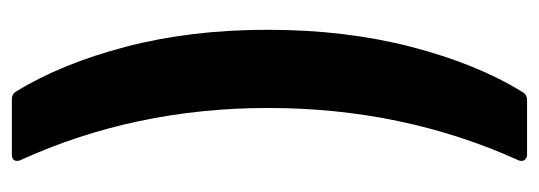

<svg xmlns="http://www.w3.org/2000/svg" viewBox="-308 -492 896 319"><g transform="rotate(-90 139.5 -332.0)"><path d="M133.8 -759.8Q144 -759.8 147.9 -752Q193.8 -677.2 221.9 -570.1Q250 -462.9 250 -335Q250 -205.6 221.7 -96.4Q193.4 12.7 147 87.9Q142.6 96.2 132.8 96.2H43Q36.6 96.2 33.7 92Q30.8 87.9 33.2 82Q120.1 -110.4 120.1 -334Q120.1 -555.7 33.2 -746.1Q32.2 -748 32.2 -751Q32.2 -759.8 43 -759.8Z"/></g></svg>

Font: Barlow Condensed SemiBold
Style: Regular
Weight: 600
Width: 3
Designer: Jeremy Tribby
Foundry: Tribby Type
Version: Version 1.422;hotconv 1.0.109;makeotfexe 2.5.65596